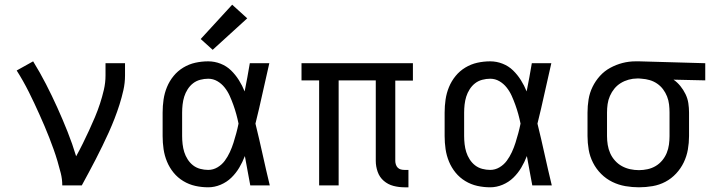

<svg xmlns="http://www.w3.org/2000/svg" viewBox="-20 -789 3040 817"><path d="M245 0Q245 -27 238.5 -52.5Q232 -78 224.5 -103.5Q217 -129 208 -154Q199 -179 189.5 -203.5Q180 -228 169.5 -252.5Q159 -277 148 -301.5Q137 -326 126 -349.5Q115 -373 103 -397Q91 -421 78 -444Q65 -467 51 -489L121 -528Q150 -481 175.5 -431.5Q201 -382 224 -331Q247 -280 267.5 -228.5Q288 -177 304 -124Q319 -151 332.5 -178.5Q346 -206 359 -234Q372 -262 384 -290.5Q396 -319 405.5 -348Q415 -377 422 -407Q429 -437 429 -468V-520H512V-468Q512 -436 505 -405Q498 -374 488.5 -344Q479 -314 467.5 -284.5Q456 -255 443 -226Q430 -197 416 -168.5Q402 -140 387.5 -111.5Q373 -83 358 -55.5Q343 -28 328 0Z M866 8Q838 8 811 2Q784 -4 760 -18.5Q736 -33 718.5 -54.5Q701 -76 690.5 -101.5Q680 -127 676 -154.5Q672 -182 672 -210V-310Q672 -338 676 -365.5Q680 -393 690.5 -418.5Q701 -444 718.5 -465.5Q736 -487 760 -501.5Q784 -516 811 -522Q838 -528 866 -528Q893 -528 918.5 -518Q944 -508 963 -489.5Q982 -471 996.5 -448Q1011 -425 1021 -400Q1027 -430 1032.5 -460Q1038 -490 1043 -520H1126Q1111 -456 1097 -391.5Q1083 -327 1067 -263Q1083 -198 1097.5 -132Q1112 -66 1128 0H1045Q1039 -31 1033.5 -62Q1028 -93 1022 -125Q1012 -99 998 -75.5Q984 -52 964.5 -33Q945 -14 919 -3Q893 8 866 8ZM866 -66Q887 -66 905.5 -77Q924 -88 936.5 -105Q949 -122 958 -141.5Q967 -161 973.5 -181.5Q980 -202 985.5 -222.5Q991 -243 995 -263Q991 -283 985.5 -303Q980 -323 973 -342.5Q966 -362 957.5 -381Q949 -400 936 -416.5Q923 -433 905 -443.5Q887 -454 866 -454Q849 -454 832 -449.5Q815 -445 801.5 -434.5Q788 -424 778.5 -409Q769 -394 764 -378Q759 -362 757 -344.5Q755 -327 755 -310V-210Q755 -193 757 -175.5Q759 -158 764 -142Q769 -126 778.5 -111Q788 -96 801.5 -85.5Q815 -75 832 -70.5Q849 -66 866 -66ZM885 -577 834 -623 968 -769 1032 -711Z M1701 8Q1677 8 1654 2Q1631 -4 1613 -19.5Q1595 -35 1587 -58Q1579 -81 1579 -104V-447H1421V0H1338V-447H1263V-520H1737V-446H1662V-104Q1662 -97 1664.5 -89Q1667 -81 1672.5 -75.5Q1678 -70 1685.5 -68Q1693 -66 1701 -66H1718V8Z M2066 8Q2038 8 2011 2Q1984 -4 1960 -18.5Q1936 -33 1918.5 -54.5Q1901 -76 1890.5 -101.5Q1880 -127 1876 -154.5Q1872 -182 1872 -210V-310Q1872 -338 1876 -365.5Q1880 -393 1890.5 -418.5Q1901 -444 1918.5 -465.5Q1936 -487 1960 -501.5Q1984 -516 2011 -522Q2038 -528 2066 -528Q2093 -528 2118.5 -518Q2144 -508 2163 -489.5Q2182 -471 2196.5 -448Q2211 -425 2221 -400Q2227 -430 2232.5 -460Q2238 -490 2243 -520H2326Q2311 -456 2297 -391.5Q2283 -327 2267 -263Q2283 -198 2297.5 -132Q2312 -66 2328 0H2245Q2239 -31 2233.5 -62Q2228 -93 2222 -125Q2212 -99 2198 -75.5Q2184 -52 2164.5 -33Q2145 -14 2119 -3Q2093 8 2066 8ZM2066 -66Q2087 -66 2105.5 -77Q2124 -88 2136.5 -105Q2149 -122 2158 -141.5Q2167 -161 2173.5 -181.5Q2180 -202 2185.5 -222.5Q2191 -243 2195 -263Q2191 -283 2185.5 -303Q2180 -323 2173 -342.5Q2166 -362 2157.5 -381Q2149 -400 2136 -416.5Q2123 -433 2105 -443.5Q2087 -454 2066 -454Q2049 -454 2032 -449.5Q2015 -445 2001.5 -434.5Q1988 -424 1978.5 -409Q1969 -394 1964 -378Q1959 -362 1957 -344.5Q1955 -327 1955 -310V-210Q1955 -193 1957 -175.5Q1959 -158 1964 -142Q1969 -126 1978.5 -111Q1988 -96 2001.5 -85.5Q2015 -75 2032 -70.5Q2049 -66 2066 -66Z M2699 8Q2670 8 2641 3Q2612 -2 2585.5 -15Q2559 -28 2538 -49Q2517 -70 2503.5 -96.5Q2490 -123 2485 -152Q2480 -181 2480 -210V-310Q2480 -338 2484.5 -366Q2489 -394 2501.5 -419.5Q2514 -445 2533 -466Q2552 -487 2577 -500.5Q2602 -514 2629 -521Q2656 -528 2685 -528Q2688 -528 2692 -528Q2696 -528 2700 -528L2981 -520V-447L2846 -450Q2862 -439 2875 -423Q2888 -407 2897 -388.5Q2906 -370 2909 -350Q2912 -330 2912 -310V-210Q2912 -181 2907 -152.5Q2902 -124 2889.5 -98Q2877 -72 2857 -50.5Q2837 -29 2811.5 -15.5Q2786 -2 2757 3Q2728 8 2699 8ZM2699 -65Q2717 -65 2735.5 -69Q2754 -73 2770 -82.5Q2786 -92 2798 -106.5Q2810 -121 2817 -138Q2824 -155 2826.5 -173.5Q2829 -192 2829 -210V-310Q2829 -327 2827 -344.5Q2825 -362 2818.5 -378.5Q2812 -395 2801.5 -409Q2791 -423 2776.5 -433Q2762 -443 2745 -448Q2728 -453 2711 -454L2700 -455Q2698 -455 2695.5 -455Q2693 -455 2691 -455Q2673 -455 2655 -450Q2637 -445 2621.5 -435.5Q2606 -426 2594.5 -412Q2583 -398 2575.5 -381Q2568 -364 2565.5 -346Q2563 -328 2563 -310V-210Q2563 -191 2566 -172.5Q2569 -154 2576.5 -137Q2584 -120 2597 -105.5Q2610 -91 2626.5 -82Q2643 -73 2661.5 -69Q2680 -65 2699 -65Z"/></svg>

Font: Iosevka Custom Extended
Style: Regular
Weight: 400
Width: 7
Monospace: yes
Designer: Belleve Invis
Foundry: Belleve Invis
Version: Version 11.2.4; ttfautohint (v1.8.4)